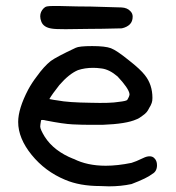

<svg xmlns="http://www.w3.org/2000/svg" viewBox="-20 -624 600 655"><path d="M42 -208Q42 -252.9 76.2 -318.4Q88.9 -341.8 105.5 -363.3Q129.9 -397.5 153.3 -416Q171.9 -429.7 238.3 -460.9Q250 -466.8 294.4 -466.8Q338.9 -466.8 358.4 -459.5Q377.9 -452.1 418.9 -418.9Q459 -387.7 474.6 -367.2Q500 -335 500 -290Q500 -279.3 497.6 -272.9Q495.1 -266.6 493.7 -263.7Q492.2 -260.7 490.2 -257.8Q484.4 -246.1 480.5 -241.7Q476.6 -237.3 473.6 -234.9Q470.7 -232.4 465.8 -229Q460.9 -225.6 456.1 -222.2Q451.2 -218.8 445.3 -216.8Q411.1 -201.2 330.1 -198.2Q310.5 -198.2 285.2 -198.2Q259.8 -198.2 228 -199.7Q196.3 -201.2 136.7 -212.9Q129.9 -214.8 126 -214.8Q122.1 -214.8 120.1 -213.9Q117.2 -197.3 117.2 -192.4Q117.2 -182.6 132.8 -157.2Q164.1 -108.4 230.5 -82H231.4Q277.3 -58.6 340.8 -58.6Q380.9 -58.6 428.7 -68.4Q442.4 -72.3 468.8 -85Q480.5 -90.8 490.2 -90.8Q500 -90.8 505.9 -85Q515.6 -76.2 515.6 -60.5Q515.6 -39.1 499 -30.3Q482.4 -16.6 428.7 3.9Q392.6 11.7 351.6 11.7Q336.9 11.7 322.3 10.7Q252 10.7 202.1 -10.7Q133.8 -39.1 87.9 -95.7Q42 -152.3 42 -208ZM297.9 -392.6Q269.5 -392.6 246.1 -384.8Q215.8 -372.1 182.6 -334Q157.2 -301.8 148.4 -286.1Q162.1 -283.2 177.7 -281.2Q211.9 -274.4 289.1 -273.4Q356.4 -271.5 384.8 -276.4Q411.1 -279.3 414.1 -283.2Q421.9 -295.9 421.9 -302.7Q420.9 -312.5 410.2 -328.1Q399.4 -343.8 380.9 -363.3Q352.5 -387.7 325.2 -390.6Q310.5 -392.6 297.9 -392.6ZM133.8 -599.6Q138.7 -603.5 160.2 -603.5Q168 -603.5 183.6 -603.5Q248 -601.6 291 -601.6Q376 -599.6 394.5 -598.6Q414.1 -597.7 424.8 -585.9Q432.6 -578.1 432.6 -567.4Q432.6 -550.8 422.9 -541Q413.1 -531.2 395.5 -527.3Q322.3 -525.4 279.3 -525.4Q239.3 -524.4 203.6 -524.4Q168 -524.4 157.2 -526.4Q128.9 -530.3 121.1 -549.8Q117.2 -559.6 117.2 -568.4Q117.2 -584 128.9 -595.7Z"/></svg>

Font: JasonHandwriting2
Style: SemiBold
Weight: 600
Version: Version 1.04.7